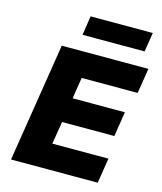

<svg xmlns="http://www.w3.org/2000/svg" viewBox="-131 -1005 928 1100"><g transform="rotate(15 333.0 -455.0)"><path d="M40 0 152 -705H666L642 -556H310L290 -430H600L577 -283H267L245 -149H578L554 0ZM251 -796 268 -910H637L619 -796Z"/></g></svg>

Font: Nunito Sans 8pt Black
Style: Italic
Weight: 900
Italic angle: -9°
Version: Version 3.101;gftools[0.9.27]